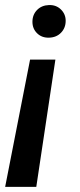

<svg xmlns="http://www.w3.org/2000/svg" viewBox="-33 -558 314 756"><path d="M85.4 -323.2H185.1L109.9 177.7H-12.7ZM225.6 -476.1Q225.6 -448.2 207.5 -429.4Q189.5 -410.6 160.6 -409.7Q131.8 -408.7 113.3 -426.8Q94.7 -444.8 94.7 -472.2Q94.7 -500 112.8 -518.6Q130.9 -537.1 159.7 -538.1Q188 -539.1 206.8 -520.8Q225.6 -502.4 225.6 -476.1Z"/></svg>

Font: RobotoDraft Medium
Style: Italic
Weight: 500
Italic angle: -12°
Version: Version 2.001152; 2014